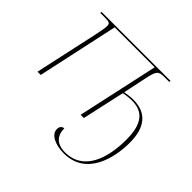

<svg xmlns="http://www.w3.org/2000/svg" viewBox="-185 -736 1175 1175"><g transform="rotate(45 403.0 -148.0)"><path d="M511 240C706 240 751 38 751 -92C751 -224 694 -294 580 -294C557 -294 532 -291 508 -286L540 -438C556 -515 565 -526 615 -526H658L660 -536H63L61 -526H95C141 -526 148 -522 148 -497C148 -482 142 -450 133 -408L44 0H72L186 -526H532L417 0H445L506 -276C532 -282 557 -284 580 -284C695 -284 723 -195 723 -91C723 73 671 230 511 230C440 230 405 191 405 129C386 131 376 144 376 164C376 213 440 240 511 240Z"/></g></svg>

Font: Noto Serif Display Thin
Style: Italic
Weight: 100
Italic angle: -12°
Designer: Monotype Design Team
Foundry: Monotype Imaging Inc.
Version: Version 2.009